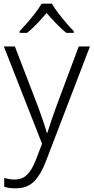

<svg xmlns="http://www.w3.org/2000/svg" viewBox="-20 -785 510 1046"><path d="M1 -532H61L188 -202Q204 -157 216 -122.5Q228 -88 235 -61H238Q253 -111 285 -200L409 -532H470L230 94Q203 165 166 203Q129 241 66 241Q47 241 31.5 239Q16 237 3 232V184Q15 188 29 190.5Q43 193 59 193Q101 193 127.5 167Q154 141 175 87L209 -2ZM263 -765Q275 -743 296 -715.5Q317 -688 340 -661Q363 -634 382 -615V-606H341Q314 -628 286 -657Q258 -686 234 -714Q210 -686 182.5 -657Q155 -628 128 -606H87V-615Q106 -635 129 -661.5Q152 -688 173 -715.5Q194 -743 207 -765Z"/></svg>

Font: Noto Sans Sinhala Light
Style: Regular
Weight: 300
Designer: Jelle Bosma - Monotype Design Team
Foundry: Monotype Imaging Inc.
Version: Version 2.006; ttfautohint (v1.8.4.7-5d5b)